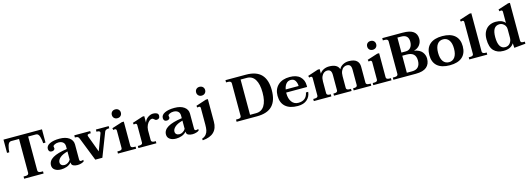

<svg xmlns="http://www.w3.org/2000/svg" viewBox="11 -1844 8610 3118"><g transform="rotate(-15 4315.5 -284.5)"><path d="M189 -37H219Q248 -37 262 -46.5Q276 -56 276 -75V-645H143Q102 -645 85 -587Q68 -529 67 -477H29V-700H676V-477H637Q636 -529 619 -587Q602 -645 561 -645H429V-75Q429 -37 485 -37H516V0H189Z M666 -96Q666 -172 744.5 -218.5Q823 -265 983 -287V-329Q983 -377 954.5 -401Q926 -425 878 -425Q842 -425 814 -411Q786 -397 786 -382Q786 -377 788.5 -366Q791 -355 791 -349Q791 -337 777 -324.5Q763 -312 740 -312Q712 -312 698.5 -327.5Q685 -343 685 -367Q685 -421 746.5 -450.5Q808 -480 909 -480Q1012 -480 1071.5 -437Q1131 -394 1131 -323V-73Q1131 -55 1137.5 -47.5Q1144 -40 1157 -40Q1172 -40 1196 -48V-22Q1176 -7 1146 1.5Q1116 10 1084 10Q1043 10 1014.5 -4.5Q986 -19 986 -51V-61Q951 -22 904 -6Q857 10 810 10Q746 10 706 -18Q666 -46 666 -96ZM983 -108V-246Q894 -222 852.5 -184.5Q811 -147 811 -107Q811 -78 830.5 -61.5Q850 -45 883 -45Q910 -45 939.5 -63.5Q969 -82 983 -108Z M1231 -391Q1222 -415 1209.5 -424Q1197 -433 1177 -433H1158V-470H1425V-433H1405Q1388 -433 1377.5 -427.5Q1367 -422 1367 -410Q1367 -404 1370 -396L1474 -115L1577 -391Q1580 -399 1580 -405Q1580 -419 1568 -426Q1556 -433 1540 -433H1521V-470H1736V-433H1721Q1701 -433 1683.5 -425Q1666 -417 1659 -400L1504 0H1385Z M1832 -631Q1832 -664 1853 -684.5Q1874 -705 1908 -705Q1942 -705 1963 -684Q1984 -663 1984 -631Q1984 -599 1963 -578Q1942 -557 1908 -557Q1874 -557 1853 -577.5Q1832 -598 1832 -631ZM1766 -36H1792Q1818 -36 1832 -45Q1846 -54 1846 -72V-365Q1846 -381 1837.5 -388Q1829 -395 1817 -395Q1814 -395 1807.5 -393Q1801 -391 1793 -389L1785 -421L1960 -477H1992V-72Q1992 -54 2006 -45Q2020 -36 2046 -36H2072V0H1766Z M2571 -423Q2571 -395 2556.5 -381Q2542 -367 2518 -367Q2504 -367 2495 -372Q2486 -377 2478 -386Q2468 -395 2461 -399Q2454 -403 2442 -403Q2421 -403 2397.5 -383Q2374 -363 2356.5 -327Q2339 -291 2336 -244V-73Q2336 -55 2350 -45.5Q2364 -36 2390 -36H2412V0H2110V-36H2136Q2161 -36 2175 -45Q2189 -54 2189 -72V-365Q2189 -380 2181 -387Q2173 -394 2161 -394Q2151 -394 2137 -388L2129 -419L2307 -477H2336V-367Q2353 -421 2397 -450.5Q2441 -480 2484 -480Q2520 -480 2545.5 -466.5Q2571 -453 2571 -423Z M2599 -96Q2599 -172 2677.5 -218.5Q2756 -265 2916 -287V-329Q2916 -377 2887.5 -401Q2859 -425 2811 -425Q2775 -425 2747 -411Q2719 -397 2719 -382Q2719 -377 2721.5 -366Q2724 -355 2724 -349Q2724 -337 2710 -324.5Q2696 -312 2673 -312Q2645 -312 2631.5 -327.5Q2618 -343 2618 -367Q2618 -421 2679.5 -450.5Q2741 -480 2842 -480Q2945 -480 3004.5 -437Q3064 -394 3064 -323V-73Q3064 -55 3070.5 -47.5Q3077 -40 3090 -40Q3105 -40 3129 -48V-22Q3109 -7 3079 1.5Q3049 10 3017 10Q2976 10 2947.5 -4.5Q2919 -19 2919 -51V-61Q2884 -22 2837 -6Q2790 10 2743 10Q2679 10 2639 -18Q2599 -46 2599 -96ZM2916 -108V-246Q2827 -222 2785.5 -184.5Q2744 -147 2744 -107Q2744 -78 2763.5 -61.5Q2783 -45 2816 -45Q2843 -45 2872.5 -63.5Q2902 -82 2916 -108Z M3249 -631Q3249 -664 3270 -684.5Q3291 -705 3324 -705Q3358 -705 3379.5 -684Q3401 -663 3401 -631Q3401 -599 3379.5 -578Q3358 -557 3324 -557Q3291 -557 3270 -578Q3249 -599 3249 -631ZM3148 121Q3195 104 3219 74Q3243 44 3250.5 5.5Q3258 -33 3258 -88V-365Q3258 -394 3230 -394Q3224 -394 3206 -388L3197 -419L3373 -477H3405V-98Q3405 128 3153 148Z M3761 -37H3792Q3848 -37 3848 -75V-624Q3848 -662 3792 -662H3761V-700H4105Q4279 -700 4362.5 -612Q4446 -524 4446 -350Q4446 -174 4362 -87Q4278 0 4104 0H3761ZM4102 -53Q4194 -53 4242.5 -129Q4291 -205 4291 -350Q4291 -493 4243.5 -569.5Q4196 -646 4104 -646H4001V-53Z M4661 -250V-234Q4661 -147 4701 -92.5Q4741 -38 4811 -38Q4947 -38 4972 -169H5010Q5002 -90 4946 -40Q4890 10 4790 10Q4656 10 4584 -53Q4512 -116 4512 -235Q4512 -347 4583 -413.5Q4654 -480 4780 -480Q4895 -480 4954 -423.5Q5013 -367 5013 -278V-250ZM4667 -301H4884Q4884 -348 4861 -388.5Q4838 -429 4784 -429Q4737 -429 4707 -394Q4677 -359 4667 -301Z M6025 -36V0H5729V-36H5748Q5772 -36 5785.5 -45Q5799 -54 5799 -72V-328Q5799 -378 5781.5 -400.5Q5764 -423 5723 -423Q5697 -423 5672 -407Q5647 -391 5631 -356.5Q5615 -322 5615 -270V-72Q5615 -54 5629 -45Q5643 -36 5669 -36H5694V0H5398V-36H5417Q5441 -36 5454.5 -45Q5468 -54 5468 -72V-328Q5468 -378 5450.5 -400.5Q5433 -423 5392 -423Q5367 -423 5342.5 -407Q5318 -391 5301.5 -356.5Q5285 -322 5285 -270V-72Q5285 -54 5298.5 -45Q5312 -36 5336 -36H5354V0H5059V-36H5084Q5110 -36 5124 -45Q5138 -54 5138 -72V-365Q5138 -394 5110 -394Q5104 -394 5086 -388L5077 -419L5253 -477H5285V-401Q5307 -438 5349 -459Q5391 -480 5442 -480Q5581 -480 5609 -389Q5628 -430 5672.5 -455Q5717 -480 5773 -480Q5863 -480 5904.5 -443Q5946 -406 5946 -341V-72Q5946 -54 5960 -45Q5974 -36 6000 -36Z M6125 -631Q6125 -664 6146 -684.5Q6167 -705 6201 -705Q6235 -705 6256 -684Q6277 -663 6277 -631Q6277 -599 6256 -578Q6235 -557 6201 -557Q6167 -557 6146 -577.5Q6125 -598 6125 -631ZM6059 -36H6085Q6111 -36 6125 -45Q6139 -54 6139 -72V-365Q6139 -381 6130.5 -388Q6122 -395 6110 -395Q6107 -395 6100.5 -393Q6094 -391 6086 -389L6078 -421L6253 -477H6285V-72Q6285 -54 6299 -45Q6313 -36 6339 -36H6365V0H6059Z M6397 -37H6428Q6484 -37 6484 -75V-624Q6484 -662 6428 -662H6397V-700H6740Q6862 -700 6918.5 -658Q6975 -616 6975 -534Q6975 -476 6940 -430.5Q6905 -385 6842 -370Q6936 -353 6975.5 -303Q7015 -253 7015 -192Q7015 -100 6956.5 -50Q6898 0 6775 0H6397ZM6709 -393Q6763 -393 6792.5 -429.5Q6822 -466 6822 -527Q6822 -587 6791.5 -616Q6761 -645 6700 -645H6637V-393ZM6727 -54Q6794 -54 6828.5 -91.5Q6863 -129 6863 -199Q6863 -271 6825 -305.5Q6787 -340 6710 -340H6637V-54Z M7064 -235Q7064 -354 7136 -417Q7208 -480 7345 -480Q7482 -480 7554 -417Q7626 -354 7626 -235Q7626 -115 7554 -52.5Q7482 10 7345 10Q7208 10 7136 -52.5Q7064 -115 7064 -235ZM7479 -235Q7479 -328 7443 -377Q7407 -426 7345 -426Q7282 -426 7246.5 -377Q7211 -328 7211 -235Q7211 -141 7246.5 -91.5Q7282 -42 7345 -42Q7407 -42 7443 -91.5Q7479 -141 7479 -235Z M7673 -36H7698Q7752 -36 7752 -72V-605Q7752 -634 7724 -634Q7718 -634 7700 -628L7692 -660L7867 -717H7899V-73Q7899 -55 7913 -45.5Q7927 -36 7953 -36H7975V0H7673Z M8027 -245Q8027 -321 8055.5 -374Q8084 -427 8133 -453.5Q8182 -480 8245 -480Q8351 -480 8401 -419V-605Q8401 -634 8373 -634Q8367 -634 8349 -628L8341 -660L8516 -717H8548V-83Q8548 -64 8558 -55Q8568 -46 8592 -46H8619V-11L8428 7L8423 -71Q8397 -30 8354 -10Q8311 10 8247 10Q8144 10 8085.5 -50.5Q8027 -111 8027 -245ZM8402 -171V-315Q8402 -348 8386 -373Q8370 -398 8345.5 -412Q8321 -426 8296 -426Q8233 -426 8203 -380.5Q8173 -335 8173 -241Q8173 -42 8291 -42Q8342 -42 8372 -80Q8402 -118 8402 -171Z"/></g></svg>

Font: Taviraj DemiBold
Style: Regular
Weight: 600
Designer: Katatrad Team
Foundry: CadsonDemak
Version: Version 1.030